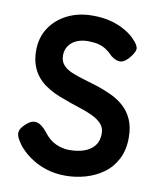

<svg xmlns="http://www.w3.org/2000/svg" viewBox="-81 -765 713 850"><g transform="rotate(10 275.0 -340.5)"><path d="M271 19Q226 19 189.5 8Q153 -3 125.5 -20Q98 -37 79 -55Q60 -73 51 -88Q38 -106 34 -120Q30 -134 36.5 -147.5Q43 -161 61 -176Q79 -192 94.5 -192.5Q110 -193 124.5 -183Q139 -173 153 -155Q177 -123 207 -109.5Q237 -96 267 -96Q306 -96 335 -106.5Q364 -117 380.5 -138Q397 -159 397 -192Q397 -219 380.5 -236.5Q364 -254 337 -266.5Q310 -279 276.5 -289.5Q243 -300 209 -313Q185 -321 161 -332.5Q137 -344 116.5 -359Q96 -374 80.5 -394.5Q65 -415 56 -442Q47 -469 47 -505Q47 -562 75 -605.5Q103 -649 153 -674.5Q203 -700 267 -700Q308 -700 340.5 -692.5Q373 -685 396.5 -673.5Q420 -662 435.5 -650.5Q451 -639 458 -631Q481 -608 483.5 -592.5Q486 -577 465 -551Q444 -524 424.5 -521.5Q405 -519 381 -537Q365 -554 349 -564.5Q333 -575 313.5 -580Q294 -585 266 -585Q246 -585 227.5 -579.5Q209 -574 196 -563.5Q183 -553 175.5 -538Q168 -523 168 -504Q168 -478 182.5 -461.5Q197 -445 222 -434.5Q247 -424 278 -415Q309 -406 341 -396Q374 -385 406 -370Q438 -355 463 -332.5Q488 -310 503 -276.5Q518 -243 518 -195Q518 -140 497 -99Q476 -58 440 -32Q404 -6 360 6.5Q316 19 271 19Z"/></g></svg>

Font: Fredoka Medium
Style: Regular
Weight: 500
Designer: Ben Nathan
Foundry: Milena B. Brandão, Ben Nathan
Version: Version 2.001